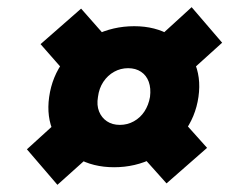

<svg xmlns="http://www.w3.org/2000/svg" viewBox="-20 -575 639 535"><path d="M298 -109Q239 -109 195 -134.5Q151 -160 130 -204.5Q109 -249 117 -305Q125 -362 158.5 -406.5Q192 -451 243.5 -476.5Q295 -502 354 -502Q413 -502 456 -476Q499 -450 520 -405.5Q541 -361 533 -305Q525 -249 491.5 -204.5Q458 -160 407.5 -134.5Q357 -109 298 -109ZM140 -60 55 -159 154 -249 237 -147ZM165 -370 93 -452 206 -551 280 -467ZM314 -227Q335 -227 353 -237Q371 -247 382.5 -264.5Q394 -282 398 -305Q401 -329 394.5 -347Q388 -365 373 -375Q358 -385 337 -385Q316 -385 298 -375Q280 -365 268 -347Q256 -329 253 -305Q249 -282 256 -264.5Q263 -247 278 -237Q293 -227 314 -227ZM444 -64 368 -149 480 -249 557 -163ZM495 -362 410 -460 514 -555 599 -456Z"/></svg>

Font: Lexend
Style: Bold Italic
Weight: 700
Italic angle: -8.13011°
Designer: Bonnie Shaver-Troup, Thomas Jockin
Foundry: Lexend
Version: Version 1.007